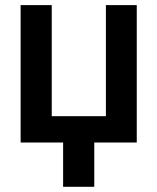

<svg xmlns="http://www.w3.org/2000/svg" viewBox="-20 -550 607 741"><path d="M507.8 0H343.8V170.9H223.6V0H59.6V-530.3H179.7V-101.6H388.7V-530.3H507.8Z"/></svg>

Font: Pretendard Std SemiBold
Style: Regular
Weight: 600
Designer: Base glyphs from Inter by Rasmus Andersson; Hangeul glyphs from Noto Sans CJK(Source Han Sans) by Jang Soo-young and Kan
Foundry: Kil Hyung-jin
Version: Version 1.309